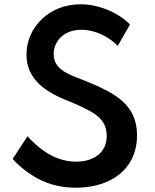

<svg xmlns="http://www.w3.org/2000/svg" viewBox="-20 -860 722 896"><path d="M332 16C388.5 16 438 6.5 481.5 -13C567.5 -51 619.5 -126 619.5 -228.5C619.5 -375.5 513 -428 367 -487C293 -515 230.5 -538.5 230.5 -607.5C230.5 -667 277.5 -721 359 -721C429.5 -721 491.5 -685 529.5 -646L586.5 -745.5C541 -794 449 -840 356.5 -840C205.5 -840 103.5 -729 103.5 -605C103.5 -490.5 193 -433 278.5 -397C338.5 -373 387.5 -351.5 423 -327.5C458.5 -303 478 -271.5 478 -225.5C478 -146.5 415.5 -105.5 335.5 -105.5C221.5 -105.5 145 -185.5 108 -224L39 -118C56.5 -98.5 90 -66 139 -36.5C188 -6.5 252.5 16 332 16Z"/></svg>

Font: Spartan SemiBold
Style: Regular
Weight: 600
Designer: Matt Bailey, Mirko Velimirovic
Foundry: Matt Bailey
Version: Version 1.003